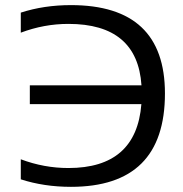

<svg xmlns="http://www.w3.org/2000/svg" viewBox="-20 -723 711 748"><path d="M61 -102.5Q151.4 -68.4 246.6 -68.4Q511.2 -68.4 530.8 -317.4H96.2V-390.6H531.2Q515.1 -629.9 246.6 -629.9Q151.4 -629.9 61 -595.7V-673.8Q151.4 -703.1 256.3 -703.1Q622.6 -703.1 622.6 -358.9Q622.6 4.9 256.3 4.9Q151.4 4.9 61 -24.4Z"/></svg>

Font: Sansation
Style: Regular
Weight: 400
Designer: Bernd Montag
Version: Version 1.301